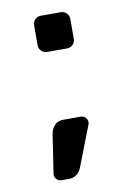

<svg xmlns="http://www.w3.org/2000/svg" viewBox="-68 -514 417 632"><g transform="rotate(-10 140.0 -198.5)"><path d="M207 -444V-377Q207 -366 199 -358Q191 -350 180 -350H113Q102 -350 94 -358Q86 -366 86 -377V-444Q86 -455 94 -463Q102 -471 113 -471H180Q191 -471 199 -463Q207 -455 207 -444ZM127 -121H185Q194 -121 200.5 -114.5Q207 -108 207 -99Q207 -95 206 -92L154 42Q142 74 111 74H86Q77 74 70.5 67.5Q64 61 64 52V50L84 -82Q87 -98 97.5 -109.5Q108 -121 127 -121Z"/></g></svg>

Font: Rubik
Style: Regular
Weight: 400
Designer: Hubert & Fischer
Foundry: Hubert & Fischer
Version: Version 1.100